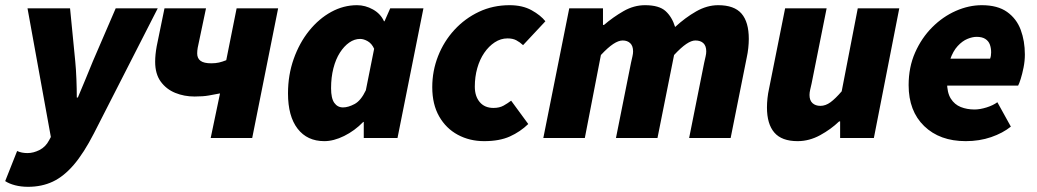

<svg xmlns="http://www.w3.org/2000/svg" viewBox="-44 -532 3998 740"><path d="M64 188Q37 188 14 182Q-9 176 -24 166L22 50Q39 58 62 58Q85 58 108.5 46Q132 34 145 9L152 -4L62 -500H226L246 -296Q249 -266 250.5 -227Q252 -188 252 -156H256Q270 -188 285.5 -226.5Q301 -265 314 -296L402 -500H564L318 -18Q279 58 240.5 103Q202 148 159.5 168Q117 188 64 188Z M768 0 804 -172Q783 -168 761 -164Q739 -160 706 -160Q666 -160 631.5 -174Q597 -188 575.5 -217.5Q554 -247 554 -294Q554 -321 560 -354L590 -500H750L718 -348Q717 -342 716.5 -337Q716 -332 716 -326Q716 -307 729 -297.5Q742 -288 770 -288Q787 -288 800 -291Q813 -294 828 -300L868 -500H1028L928 0Z M1206 12Q1140 12 1103 -36Q1066 -84 1066 -172Q1066 -243 1088 -305Q1110 -367 1147.5 -413.5Q1185 -460 1232.5 -486Q1280 -512 1332 -512Q1364 -512 1393.5 -495.5Q1423 -479 1436 -450H1438L1460 -500H1588L1488 0H1358V-62H1356Q1323 -28 1282.5 -8Q1242 12 1206 12ZM1278 -118Q1298 -118 1322.5 -131Q1347 -144 1366 -184L1398 -344Q1389 -364 1373.5 -373Q1358 -382 1344 -382Q1322 -382 1302 -368Q1282 -354 1266 -329Q1250 -304 1241 -269Q1232 -234 1232 -192Q1232 -153 1244.5 -135.5Q1257 -118 1278 -118Z M1822 12Q1766 12 1720.5 -12.5Q1675 -37 1648.5 -83.5Q1622 -130 1622 -196Q1622 -259 1644.5 -316Q1667 -373 1707.5 -417Q1748 -461 1802 -486.5Q1856 -512 1920 -512Q1970 -512 2005 -492.5Q2040 -473 2058 -450L1972 -358Q1959 -370 1945.5 -377Q1932 -384 1912 -384Q1886 -384 1863 -369Q1840 -354 1822.5 -328.5Q1805 -303 1795.5 -269.5Q1786 -236 1786 -198Q1786 -161 1805 -138.5Q1824 -116 1858 -116Q1881 -116 1897 -125Q1913 -134 1926 -144L1992 -54Q1961 -24 1921 -6Q1881 12 1822 12Z M2050 0 2150 -500H2280V-436H2284Q2319 -466 2359 -489Q2399 -512 2442 -512Q2496 -512 2521 -489.5Q2546 -467 2558 -428Q2597 -464 2639 -488Q2681 -512 2724 -512Q2786 -512 2814 -479.5Q2842 -447 2842 -382Q2842 -366 2840 -347Q2838 -328 2834 -310L2772 0H2612L2670 -290Q2673 -304 2675.5 -314.5Q2678 -325 2678 -334Q2678 -355 2667 -365.5Q2656 -376 2636 -376Q2621 -376 2601 -362.5Q2581 -349 2554 -320L2490 0H2330L2388 -290Q2391 -304 2393.5 -314.5Q2396 -325 2396 -334Q2396 -355 2385 -365.5Q2374 -376 2356 -376Q2340 -376 2319.5 -362.5Q2299 -349 2272 -320L2210 0Z M3030 12Q2969 12 2940.5 -21Q2912 -54 2912 -118Q2912 -135 2914 -153.5Q2916 -172 2920 -190L2982 -500H3142L3084 -210Q3081 -197 3078.5 -186Q3076 -175 3076 -166Q3076 -145 3087.5 -134.5Q3099 -124 3118 -124Q3138 -124 3157 -138Q3176 -152 3200 -180L3262 -500H3422L3324 0H3194V-64H3190Q3159 -34 3117 -11Q3075 12 3030 12Z M3678 12Q3578 12 3518 -46Q3458 -104 3458 -204Q3458 -273 3483 -329.5Q3508 -386 3549 -427Q3590 -468 3640 -490Q3690 -512 3740 -512Q3801 -512 3837.5 -486Q3874 -460 3890 -417Q3906 -374 3906 -322Q3906 -297 3901 -272Q3896 -247 3890 -228Q3884 -209 3880 -202H3578L3590 -306H3772Q3774 -311 3775 -317Q3776 -323 3776 -330Q3776 -347 3771 -360.5Q3766 -374 3753.5 -382Q3741 -390 3720 -390Q3704 -390 3684.5 -382Q3665 -374 3647 -354.5Q3629 -335 3617.5 -301.5Q3606 -268 3606 -216Q3606 -175 3620.5 -152Q3635 -129 3659 -119.5Q3683 -110 3712 -110Q3733 -110 3758.5 -118Q3784 -126 3800 -138L3852 -44Q3821 -19 3776 -3.5Q3731 12 3678 12Z"/></svg>

Font: Source Sans 3 Black
Style: Italic
Weight: 900
Italic angle: -11°
Designer: Paul D. Hunt
Foundry: Adobe
Version: Version 3.052;hotconv 1.1.0;makeotfexe 2.6.0